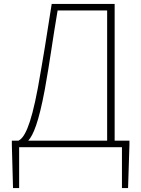

<svg xmlns="http://www.w3.org/2000/svg" viewBox="-20 -746 715 973"><path d="M523 -693V-33H123C149 -62 176 -126 207 -292C234 -440 246 -542 272 -693ZM561 -33V-726H242C216 -558 200 -458 172 -301C134 -97 101 -46 73 -33H40V-13L46 207H77V0H598V207H629L636 -13V-33Z"/></svg>

Font: Noto Sans CJK JP Thin
Style: Regular
Weight: 250
Designer: Ryoko NISHIZUKA (kana & ideographs); Paul D. Hunt (Latin, Greek & Cyrillic); Wenlong ZHANG (bopomofo); Sandoll Communica
Foundry: Adobe Systems Incorporated
Version: Version 1.004;PS 1.004;hotconv 1.0.82;makeotf.lib2.5.63406